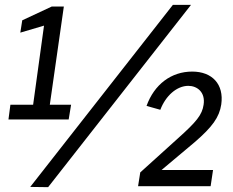

<svg xmlns="http://www.w3.org/2000/svg" viewBox="-20 -770 963 794"><path d="M851 0 861 -67H648L785 -182C858 -245 887 -285 895 -338C907 -422 857 -474 775 -474C688 -474 618 -421 586 -332L643 -316C665 -374 711 -415 759 -415C795 -415 830 -389 822 -337C816 -295 792 -266 716 -198L560 -57L551 0ZM23 -337 15 -276H264L274 -337H186L244 -743H194L72 -686L64 -635L162 -664L117 -337ZM695 -750 105 3 179 4 770 -750Z"/></svg>

Font: Cheyenne Sans Medium
Style: Italic
Weight: 500
Italic angle: -8.13011°
Designer: The Public Sans project authors (U.S. Web Design System), Libre Franklin designed by Pablo Impallari and Rodrigo Fuenzal
Foundry: The Cheyenne Sans Project Authors
Version: Version 2.007